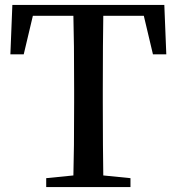

<svg xmlns="http://www.w3.org/2000/svg" viewBox="-20 -757 715 777"><path d="M508 0V-36L398 -47C397 -113 396 -212 396 -343V-394C396 -528 397 -628 398 -693H562L599 -537H653L645 -737H30L22 -537H76L113 -693H277C279 -626 280 -527 280 -394V-343C280 -210 279 -112 277 -47L167 -36V0Z"/></svg>

Font: AllPunType SemiBold
Style: Regular
Weight: 600
Version: 1.0